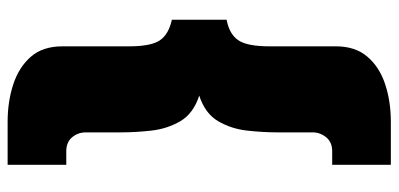

<svg xmlns="http://www.w3.org/2000/svg" viewBox="-284 -536 1020 491"><g transform="rotate(-90 225.5 -290.0)"><path d="M133 0V-90Q133 -127 137.5 -167.5Q142 -208 161.5 -241.5Q181 -275 227 -290Q181 -305 161.5 -338.5Q142 -372 137.5 -412.5Q133 -453 133 -490V-580Q133 -600 120.5 -615Q108 -630 85 -630H50V-780H160Q212 -780 256 -765.5Q300 -751 326.5 -720.5Q353 -690 353 -640V-470Q353 -413 368.5 -390.5Q384 -368 421 -360V-220Q384 -213 368.5 -190Q353 -167 353 -110V60Q353 109 326.5 140Q300 171 256 185.5Q212 200 160 200H50V50H85Q108 50 120.5 34.5Q133 19 133 0Z"/></g></svg>

Font: Jost* Black
Style: Regular
Weight: 900
Version: Version 3.7